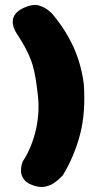

<svg xmlns="http://www.w3.org/2000/svg" viewBox="-20 -710 386 763"><path d="M119 29Q88 20 76 4Q64 -12 63.5 -28.5Q63 -45 66.5 -56.5Q70 -68 70 -68Q85 -90 98 -119.5Q111 -149 120 -183.5Q129 -218 132 -256.5Q135 -295 130 -335Q126 -370 121.5 -398.5Q117 -427 109 -453.5Q101 -480 85 -511.5Q69 -543 42 -584Q42 -584 38.5 -591Q35 -598 32 -610Q29 -622 32 -635.5Q35 -649 47.5 -661.5Q60 -674 87 -684Q116 -695 138.5 -687Q161 -679 174 -667.5Q187 -656 187 -656Q226 -609 251 -564.5Q276 -520 291 -474.5Q306 -429 313 -377Q321 -262 298 -175Q275 -88 230 -14Q230 -14 221.5 -5Q213 4 198 15Q183 26 163 31Q143 36 119 29Z"/></svg>

Font: Sour Gummy Black
Style: Regular
Weight: 900
Version: Version 1.000